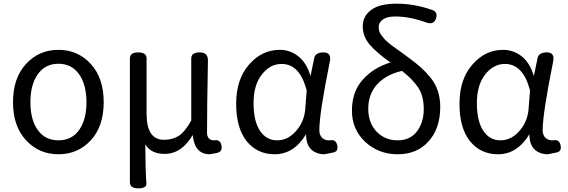

<svg xmlns="http://www.w3.org/2000/svg" viewBox="-20 -829 3102 1048"><path d="M475.5 -63Q405 13 299 13Q193 13 122 -63.5Q51 -140 51 -271.5Q51 -403 122 -480Q193 -557 299 -557Q405 -557 475.5 -480Q546 -403 546 -271Q546 -139 475.5 -63ZM186.5 -119Q227 -63 299 -63Q371 -63 411.5 -119Q452 -175 452 -271Q452 -367 411.5 -424Q371 -481 299 -481Q227 -481 186.5 -424Q146 -367 146 -271Q146 -175 186.5 -119Z M1115 -498Q1110 -243 1110 -106Q1110 -63 1150 -63Q1183 -69 1189 -34Q1195 0 1163 6L1125 13Q1042 13 1032 -92Q971 11 879 11Q804 11 773 -41Q774 105 779 172Q781 199 735 199Q689 199 689 166V-510Q689 -543 734 -543Q780 -543 780 -510V-210Q780 -137 804 -101Q828 -66 875 -66Q922 -66 955 -87Q989 -109 1024 -171V-510Q1024 -543 1070 -543Q1116 -543 1115 -498Z M1479 13Q1384 13 1326 -59Q1269 -131 1269 -263Q1269 -396 1339 -476Q1409 -557 1507 -557Q1563 -557 1608 -522Q1653 -487 1675 -414L1695 -511Q1701 -543 1746 -543Q1791 -543 1780 -492Q1723 -208 1723 -119Q1723 -92 1738 -77Q1753 -63 1774 -63H1781Q1814 -70 1821 -35Q1828 -1 1796 4L1751 13Q1707 13 1678 -14Q1650 -42 1651 -97Q1585 13 1479 13ZM1399 -115Q1434 -63 1492 -63Q1551 -63 1595 -113Q1640 -163 1646 -232L1654 -335Q1617 -480 1517 -480Q1454 -480 1409 -422Q1364 -365 1364 -266Q1364 -168 1399 -115Z M2319 -57Q2256 13 2151 13Q2046 13 1973 -55Q1901 -123 1901 -225Q1901 -328 1959 -393Q2017 -459 2111 -488Q2039 -539 1999 -584Q1960 -630 1960 -685Q1960 -740 2005 -774Q2051 -809 2145 -809Q2240 -809 2335 -776Q2372 -765 2360 -729Q2349 -693 2310 -705Q2219 -739 2137 -739Q2092 -739 2069 -722Q2047 -706 2047 -682Q2047 -657 2060 -639Q2074 -621 2082 -612Q2091 -603 2109 -588Q2128 -574 2139 -566Q2150 -558 2174 -541Q2198 -524 2224 -504Q2250 -485 2277 -461Q2304 -437 2331 -404Q2383 -339 2383 -245Q2383 -128 2319 -57ZM2036 -110Q2082 -63 2150 -63Q2218 -63 2255 -111Q2293 -160 2293 -233Q2293 -306 2262 -352Q2231 -398 2174 -442Q2087 -422 2038 -368Q1990 -314 1990 -236Q1990 -158 2036 -110Z M2698 13Q2603 13 2545 -59Q2488 -131 2488 -263Q2488 -396 2558 -476Q2628 -557 2726 -557Q2782 -557 2827 -522Q2872 -487 2894 -414L2914 -511Q2920 -543 2965 -543Q3010 -543 2999 -492Q2942 -208 2942 -119Q2942 -92 2957 -77Q2972 -63 2993 -63H3000Q3033 -70 3040 -35Q3047 -1 3015 4L2970 13Q2926 13 2897 -14Q2869 -42 2870 -97Q2804 13 2698 13ZM2618 -115Q2653 -63 2711 -63Q2770 -63 2814 -113Q2859 -163 2865 -232L2873 -335Q2836 -480 2736 -480Q2673 -480 2628 -422Q2583 -365 2583 -266Q2583 -168 2618 -115Z"/></svg>

Font: Swei Gothic CJK TC Regular
Style: Regular
Weight: 400
Version: Version 2.129